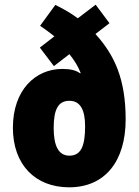

<svg xmlns="http://www.w3.org/2000/svg" viewBox="-20 -789 594 819"><path d="M216 -768 151 -679C172 -665 193 -649 212 -634L150 -586L210 -507L276 -558C298 -531 314 -504 324 -478L322 -476C305 -489 280 -495 246 -495C131 -495 35 -405 35 -244C35 -86 131 10 275 10C427 10 516 -100 516 -280C516 -452 468 -555 387 -644L447 -690L388 -769L312 -711C281 -734 249 -752 216 -768ZM276 -359C324 -359 343 -318 343 -250C343 -167 326 -125 276 -125C229 -125 209 -168 209 -243C209 -322 228 -359 276 -359Z"/></svg>

Font: Noto Sans Devanagari UI Condensed Black
Style: Regular
Weight: 900
Width: 3
Designer: Jelle Bosma - Monotype Design Team
Foundry: Monotype Imaging Inc.
Version: Version 2.004